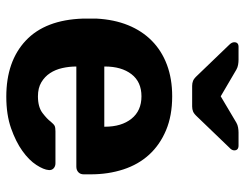

<svg xmlns="http://www.w3.org/2000/svg" viewBox="-106 -680 796 625"><g transform="rotate(90 292.5 -368.0)"><path d="M260 -595Q251 -595 243.5 -598Q236 -601 226 -612L126 -716Q118 -724 118 -732Q118 -746 133 -746H175Q183 -746 191.5 -744.5Q200 -743 207 -739L294 -688L380 -739Q387 -743 395.5 -744.5Q404 -746 412 -746H454Q470 -746 470 -732Q470 -724 461 -716L361 -612Q351 -601 343.5 -598Q336 -595 327 -595ZM295 10Q180 10 112.5 -53.5Q45 -117 41 -240V-283Q44 -341 62.5 -386.5Q81 -432 113.5 -464Q146 -496 191.5 -513Q237 -530 294 -530Q357 -530 404.5 -510Q452 -490 484 -455Q516 -420 532 -371Q548 -322 548 -265V-242Q548 -231 541 -224.5Q534 -218 523 -218H197Q197 -195 202 -172.5Q207 -150 218.5 -132.5Q230 -115 248.5 -104Q267 -93 294 -93Q329 -93 348.5 -108Q368 -123 376 -134Q385 -145 390.5 -147.5Q396 -150 408 -150H512Q522 -150 528.5 -144Q535 -138 534 -128Q533 -112 517.5 -88Q502 -64 472 -42.5Q442 -21 398 -5.5Q354 10 295 10ZM197 -309H393V-311Q393 -365 367 -397.5Q341 -430 294 -430Q247 -430 222 -397.5Q197 -365 197 -311Z"/></g></svg>

Font: Fz Rubik SemBd
Style: Regular
Weight: 600
Designer: Hubert and Fischer
Foundry: Hubert and Fischer
Version: Vit hóa bi FontZin.com